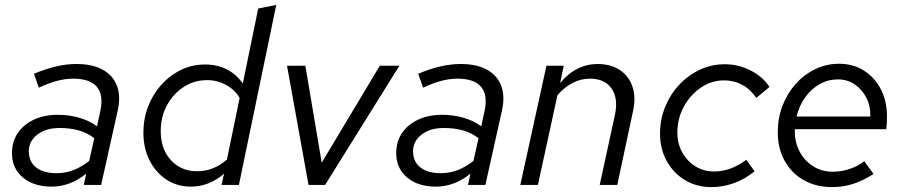

<svg xmlns="http://www.w3.org/2000/svg" viewBox="-20 -757 3698 786"><path d="M191 7Q118 7 73.5 -30.5Q29 -68 29 -130Q29 -177 52.5 -212Q76 -247 118.5 -267Q161 -287 216 -287Q263 -287 304.5 -275Q346 -263 377 -240L390 -299Q405 -367 377 -401Q349 -435 279 -435Q249 -435 215.5 -426.5Q182 -418 139 -398L119 -455Q167 -475 209.5 -485Q252 -495 292 -495Q358 -495 400 -472Q442 -449 458.5 -406.5Q475 -364 462 -305L394 0H323L333 -46Q299 -19 264 -6Q229 7 191 7ZM212 -48Q248 -48 280.5 -60.5Q313 -73 345 -98L366 -191Q338 -213 303 -223Q268 -233 223 -233Q168 -233 133 -206Q98 -179 98 -138Q98 -95 128 -71.5Q158 -48 212 -48Z M761 7Q705 7 661 -22Q617 -51 592 -101Q567 -151 567 -214Q567 -271 586.5 -321.5Q606 -372 641 -410.5Q676 -449 721.5 -471Q767 -493 819 -493Q869 -493 908.5 -473Q948 -453 974 -415L1037 -722L1111 -737L958 0H887L897 -46Q869 -21 834.5 -7Q800 7 761 7ZM787 -56Q855 -56 909 -104L961 -356Q942 -389 906 -409Q870 -429 828 -429Q775 -429 732 -401Q689 -373 663.5 -326Q638 -279 638 -220Q638 -147 679.5 -101.5Q721 -56 787 -56Z M1243 0 1155 -488H1230L1297 -91L1535 -488H1615L1311 0Z M1764 7Q1691 7 1646.5 -30.5Q1602 -68 1602 -130Q1602 -177 1625.5 -212Q1649 -247 1691.5 -267Q1734 -287 1789 -287Q1836 -287 1877.5 -275Q1919 -263 1950 -240L1963 -299Q1978 -367 1950 -401Q1922 -435 1852 -435Q1822 -435 1788.5 -426.5Q1755 -418 1712 -398L1692 -455Q1740 -475 1782.5 -485Q1825 -495 1865 -495Q1931 -495 1973 -472Q2015 -449 2031.5 -406.5Q2048 -364 2035 -305L1967 0H1896L1906 -46Q1872 -19 1837 -6Q1802 7 1764 7ZM1785 -48Q1821 -48 1853.5 -60.5Q1886 -73 1918 -98L1939 -191Q1911 -213 1876 -223Q1841 -233 1796 -233Q1741 -233 1706 -206Q1671 -179 1671 -138Q1671 -95 1701 -71.5Q1731 -48 1785 -48Z M2110 0 2217 -488H2288L2273 -417Q2305 -456 2344 -475.5Q2383 -495 2426 -495Q2481 -495 2518 -470Q2555 -445 2569.5 -401Q2584 -357 2571 -300L2507 0H2435L2497 -285Q2512 -353 2484 -394Q2456 -435 2395 -435Q2358 -435 2324 -417.5Q2290 -400 2262 -367L2182 0Z M2892 9Q2832 9 2784.5 -19.5Q2737 -48 2709.5 -97.5Q2682 -147 2682 -210Q2682 -268 2703 -319.5Q2724 -371 2760.5 -410Q2797 -449 2845 -471.5Q2893 -494 2947 -494Q3002 -494 3052 -469Q3102 -444 3130 -401L3076 -356Q3053 -391 3019 -409.5Q2985 -428 2944 -428Q2893 -428 2849.5 -398.5Q2806 -369 2779.5 -320.5Q2753 -272 2753 -214Q2753 -169 2773 -133Q2793 -97 2827 -76Q2861 -55 2903 -55Q2939 -55 2973 -68Q3007 -81 3035 -103L3069 -56Q3031 -24 2985 -7.5Q2939 9 2892 9Z M3386 9Q3321 9 3270.5 -19.5Q3220 -48 3192 -99Q3164 -150 3164 -216Q3164 -274 3183.5 -324.5Q3203 -375 3237.5 -413.5Q3272 -452 3317.5 -474Q3363 -496 3415 -496Q3472 -496 3516 -468.5Q3560 -441 3585.5 -392.5Q3611 -344 3611 -281Q3611 -268 3610.5 -255Q3610 -242 3608 -228H3234Q3232 -180 3251.5 -140.5Q3271 -101 3307 -77.5Q3343 -54 3389 -54Q3424 -54 3458.5 -65.5Q3493 -77 3518 -97L3556 -45Q3513 -17 3472 -4Q3431 9 3386 9ZM3241 -280H3543Q3544 -323 3526.5 -357Q3509 -391 3479 -411.5Q3449 -432 3410 -432Q3370 -432 3335.5 -412.5Q3301 -393 3276.5 -359Q3252 -325 3241 -280Z"/></svg>

Font: Red Hat Text
Style: Italic
Weight: 400
Italic angle: -12°
Designer: Pentagram, MCKL
Foundry: Pentagram, MCKL
Version: Version 1.023